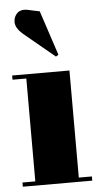

<svg xmlns="http://www.w3.org/2000/svg" viewBox="-54 -784 424 818"><g transform="rotate(-5 158.5 -375.0)"><path d="M100 -748C100 -748 100 -748 100 -748C79 -753 64 -750 53 -741C42 -731 36 -718 36 -702C36 -685 46 -668 65 -651C65 -651 199 -540 199 -540C199 -540 210 -547 210 -547C210 -547 147 -738 147 -738C147 -738 100 -748 100 -748ZM6 -458C6 -458 65 -458 65 -458C65 -458 65 -18 65 -18C65 -18 10 -18 10 -18C10 -18 10 0 10 0C10 0 307 0 307 0C307 0 307 -18 307 -18C307 -18 251 -18 251 -18C251 -18 251 -476 251 -476C251 -476 6 -476 6 -476C6 -476 6 -458 6 -458Z"/></g></svg>

Font: Abril Fatface Utterance
Style: Regular
Weight: 500
Designer: Veronika Burian, Jos Scaglione
Foundry: TypeTogether
Version: ""